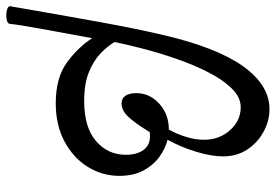

<svg xmlns="http://www.w3.org/2000/svg" viewBox="-172 -546 864 601"><g transform="rotate(90 259.5 -246.0)"><path d="M34 156Q32 163 18.5 165Q5 167 -8 164Q-21 161 -21 154Q5 3 27 -118.5Q49 -240 69 -325Q108 -493 167 -575.5Q226 -658 301 -658Q338 -658 372 -639.5Q406 -621 427.5 -588.5Q449 -556 449 -513Q449 -477 435 -430Q421 -383 397 -339Q425 -332 451 -313Q477 -294 493.5 -263Q510 -232 510 -188Q510 -135 482 -89.5Q454 -44 402.5 -16.5Q351 11 283 11Q204 11 156.5 -23Q109 -57 79 -103Q61 -6 49 60.5Q37 127 34 156ZM295 -568Q264 -568 236.5 -540Q209 -512 186 -467Q163 -422 144.5 -369Q126 -316 112.5 -264.5Q99 -213 91 -173Q105 -150 127.5 -128.5Q150 -107 186 -92.5Q222 -78 276 -78Q358 -78 401 -115Q444 -152 444 -208Q444 -243 429 -263.5Q414 -284 386 -284Q377 -284 373 -283Q345 -237 325 -216Q305 -195 284 -195Q267 -195 259 -207.5Q251 -220 251 -241Q251 -283 284 -313Q317 -343 365 -343Q380 -370 388.5 -398.5Q397 -427 397 -454Q397 -501 367 -534.5Q337 -568 295 -568Z"/></g></svg>

Font: Junicode SmExp
Style: Bold Italic
Weight: 700
Width: 6
Italic angle: -11°
Designer: Peter S. Baker
Version: Version 2.205; ttfautohint (v1.8.4)